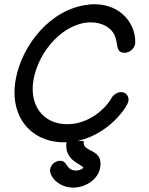

<svg xmlns="http://www.w3.org/2000/svg" viewBox="-20 -659 692 889"><path d="M367.8 -5.5C368 -6.6 316.1 -7.3 296.3 -7.3C291.7 -7.3 288.8 -7.3 288.8 -7.2C272.3 86.2 359.6 99.7 365.3 117.3L365.1 118.2C364.7 120.6 352 130.5 332.6 130.5C283.7 130.5 294.9 85.4 258.2 85.4C236.3 85.4 216 102.7 212.2 124.5C206.7 155.7 250.7 209.7 318.6 209.7C375.2 209.7 434 172.8 443.8 117.6C460.1 24.8 358 50 367.8 -5.5ZM275.6 -0.1C456.7 -0.1 568.7 -157.7 574.6 -190.9C578.6 -213.6 562.8 -232.7 540.1 -232.7C524.7 -232.7 505.3 -220.9 497.3 -206.4C464.8 -148.8 385.5 -83.9 292.1 -83.9C177.1 -83.9 114.8 -173.9 135.1 -289.4C159.3 -426.4 278.1 -555.5 401.1 -555.5C427.1 -555.5 451.9 -549.1 472 -537.3C548 -492.6 497.8 -414.5 556.7 -414.5C579.5 -414.5 601.9 -433.6 605.9 -456.4C606.2 -458.2 605.8 -460.9 606.1 -462.7C608.9 -544.3 543.3 -639.3 417.2 -639.3C413.9 -639.3 410.6 -639.2 407.2 -639.1C400.9 -639.1 395.3 -638.2 388.7 -637.3C213.4 -618.4 80.5 -448.8 52.4 -289.5C22.1 -117.6 125.5 -0.1 275.6 -0.1Z"/></svg>

Font: TudorRose
Style: Oblique
Weight: 500
Italic angle: 10°
Version: Version 001.000